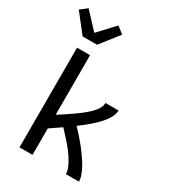

<svg xmlns="http://www.w3.org/2000/svg" viewBox="-260 -1108 1093 1226"><g transform="rotate(30 286.5 -495.0)"><path d="M85 0V-735H181V-296Q195 -305 209.5 -314Q224 -323 238 -332.5Q252 -342 265.5 -351.5Q279 -361 293 -370.5Q307 -380 320 -390.5Q333 -401 346 -411.5Q359 -422 371 -434Q383 -446 393.5 -459Q404 -472 411.5 -487.5Q419 -503 419 -520H515Q515 -496 503.5 -473.5Q492 -451 477 -432Q462 -413 444.5 -395.5Q427 -378 408.5 -362Q390 -346 371 -331Q352 -316 332 -301Q348 -285 363 -268Q378 -251 393 -234Q408 -217 422 -199Q436 -181 449 -162.5Q462 -144 474.5 -125Q487 -106 497 -86Q507 -66 515 -44.5Q523 -23 523 0H427Q427 -19 420.5 -37Q414 -55 405 -72Q396 -89 385.5 -105Q375 -121 363.5 -136.5Q352 -152 339.5 -166.5Q327 -181 314.5 -195Q302 -209 289 -223Q276 -237 263 -251Q242 -237 222 -223Q202 -209 181 -195V0ZM80 -815 -27 -951 23 -990 133 -872 243 -990 293 -951 186 -815Z"/></g></svg>

Font: Iosevka Fixed Curly Md Ex
Style: Regular
Weight: 500
Width: 7
Monospace: yes
Designer: Belleve Invis
Foundry: Belleve Invis
Version: Version 30.1.2